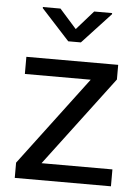

<svg xmlns="http://www.w3.org/2000/svg" viewBox="-53 -792 603 834"><g transform="rotate(5 248.0 -375.0)"><path d="M176.8 -750H100.1V-745.1L222.7 -611.3H277.8L401.9 -745.1V-750H323.7L250.5 -667ZM447.8 -464.4V-528.3H47.4V-453.6H334.5L43 -66.4V0H462.4V-73.7H153.3Z"/></g></svg>

Font: Roboto
Style: Regular
Weight: 400
Designer: Google
Version: Version 2.137; 2017